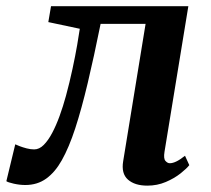

<svg xmlns="http://www.w3.org/2000/svg" viewBox="-50 -574 664 604"><path d="M467.5 -96.5Q464 -75 470.5 -67.8Q477 -60.5 484 -60.5Q493 -60.5 504.2 -65.8Q515.5 -71 532 -84L545.5 -54.5Q537.5 -44 518 -28.5Q498.5 -13 471.5 -1.5Q444.5 10 413.5 10Q374 10 352.5 -9Q331 -28 337.5 -67L408 -499H266.5Q245.5 -395 226 -313Q206.5 -231 186.8 -170.5Q167 -110 144.5 -70Q123.5 -32.5 95.5 -12.2Q67.5 8 29.5 8Q12 8 -6.8 3.8Q-25.5 -0.5 -30 -4L-2 -120Q2 -118 11.8 -114.2Q21.5 -110.5 34 -107.2Q46.5 -104 57.5 -104Q73.5 -104 87.5 -118Q101.5 -132 114 -155.5Q126.5 -179 137.5 -209.2Q148.5 -239.5 157.5 -272.5Q169 -315 178 -357Q187 -399 192.8 -432.5Q198.5 -466 201 -483.5L102 -504.5L110.5 -554.5H542.5Z"/></svg>

Font: Merriweather 20pt SemiBold
Style: Italic
Weight: 600
Italic angle: -7.8°
Version: Version 2.101